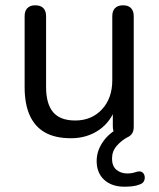

<svg xmlns="http://www.w3.org/2000/svg" viewBox="-20 -513 601 725"><path d="M406 -126 419 -112Q399 -53 353.5 -22Q308 9 248 9Q189 9 150.5 -12.5Q112 -34 92.5 -77Q73 -120 73 -184V-452Q73 -472 83.5 -482.5Q94 -493 113 -493Q133 -493 143.5 -482.5Q154 -472 154 -452V-185Q154 -121 180.5 -89.5Q207 -58 264 -58Q326 -58 365 -100Q404 -142 404 -210V-452Q404 -472 414.5 -482.5Q425 -493 445 -493Q464 -493 474.5 -482.5Q485 -472 485 -452V-35Q485 -18 478.5 -8.5Q472 1 460 6Q438 18 420.5 38Q403 58 403 86Q403 114 419.5 128Q436 142 461 142Q470 142 478.5 140.5Q487 139 495 136Q509 132 516.5 137Q524 142 526 151.5Q528 161 524 170Q520 179 509 183Q494 189 479 190.5Q464 192 450 192Q402 192 373.5 166Q345 140 345 95Q345 59 366 26.5Q387 -6 424 -27L414 -7Q410 -13 408 -20Q406 -27 406 -36Z"/></svg>

Font: Nunito
Style: Regular
Weight: 400
Designer: Vernon Adams
Foundry: Vernon Adams
Version: Version 3.602